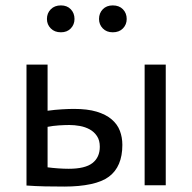

<svg xmlns="http://www.w3.org/2000/svg" viewBox="-20 -686 712 711"><path d="M78.1 0ZM156.2 -66.4Q174.3 -64 195.1 -62.5Q215.8 -61 234.4 -61Q295.4 -61 322.5 -82.3Q349.6 -103.5 349.6 -142.6Q349.6 -166.5 339.1 -182.1Q328.6 -197.8 312.3 -206.8Q295.9 -215.8 275.9 -219.5Q255.9 -223.1 236.8 -223.1Q220.7 -223.1 198.2 -221.7Q175.8 -220.2 156.2 -216.3ZM156.2 -275.9Q184.1 -279.8 209.7 -281.2Q235.4 -282.7 253.9 -282.7Q303.7 -282.7 337.9 -272.5Q372.1 -262.2 393.3 -244.1Q414.6 -226.1 423.8 -201.9Q433.1 -177.7 433.1 -149.4Q433.1 -68.8 383.3 -31.7Q358.4 -13.2 316.2 -4.2Q273.9 4.9 218.3 4.9Q182.6 4.9 146.7 4.2Q110.8 3.4 78.1 1V-446.8H156.2ZM515.6 -446.8H593.8V0H515.6ZM153.8 -615.7Q153.8 -637.2 168 -651.6Q182.1 -666 205.6 -666Q228.5 -666 242.2 -651.6Q255.9 -637.2 255.9 -615.7Q255.9 -595.2 242.2 -580.8Q228.5 -566.4 205.6 -566.4Q182.1 -566.4 168 -580.8Q153.8 -595.2 153.8 -615.7ZM346.7 -615.7Q346.7 -637.2 360.6 -651.6Q374.5 -666 397.5 -666Q421.4 -666 435.3 -651.6Q449.2 -637.2 449.2 -615.7Q449.2 -595.2 435.3 -580.8Q421.4 -566.4 397.5 -566.4Q374.5 -566.4 360.6 -580.8Q346.7 -595.2 346.7 -615.7Z"/></svg>

Font: PT Astra Sans
Style: Regular
Weight: 400
Designer: A.Korolkova, I. Chaeva
Foundry: ParaType Ltd
Version: Version 1.001; ttfautohint (v1.6)